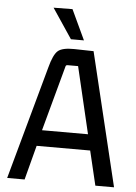

<svg xmlns="http://www.w3.org/2000/svg" viewBox="-57 -868 644 911"><g transform="rotate(5 265.5 -412.5)"><path d="M161 -824 251 -825 318 -682H256ZM521 0H432L393 -164H138L95 0H12L161 -540Q177 -601 198 -619.5Q219 -638 276 -637L368 -635ZM241 -549 157 -240H376L301 -558H251Q242 -558 241 -549Z"/></g></svg>

Font: Gemunu Libre Medium
Style: Regular
Weight: 500
Designer: Puspanada Ekanayake, Sola Matas, Pathum Egodawatta, Kosala Senevirathne
Foundry: mooniak
Version: Version 1.100